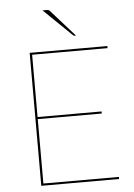

<svg xmlns="http://www.w3.org/2000/svg" viewBox="-60 -961 703 1007"><g transform="rotate(-5 291.0 -458.0)"><path d="M116 0ZM525 -700V-689H128V-361H465V-350H128V-11H526L525 0H116V-700ZM220.5 -916Q229 -916 233.2 -914.8Q237.5 -913.5 241.5 -909L366 -769H360Q357.5 -769 355.2 -769.5Q353 -770 351 -772L202.5 -916Z"/></g></svg>

Font: Lato Hairline
Style: Regular
Weight: 100
Designer: Lukasz Dziedzic
Foundry: tyPoland Lukasz Dziedzic
Version: Version 2.007; 2014-02-27